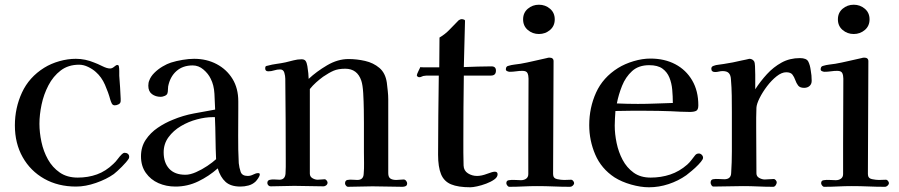

<svg xmlns="http://www.w3.org/2000/svg" viewBox="-20 -790 3805 813"><path d="M527 -126Q527 -124 526.5 -122Q526 -120 525 -118Q516 -104 496 -84Q476 -64 462 -53Q431 -31 386.5 -15.5Q342 0 302 0Q226 0 167.5 -33Q109 -66 76 -124.5Q43 -183 43 -259Q43 -333 73 -398Q103 -463 167 -503Q196 -521 231.5 -531Q267 -541 301 -541Q321 -541 340.5 -537Q360 -533 379 -525Q393 -520 413 -510Q433 -500 446 -500Q455 -500 463.5 -507.5Q472 -515 477 -515Q481 -515 483 -511Q485 -501 485 -490Q485 -479 485 -469Q487 -444 488.5 -420Q490 -396 491 -372Q491 -370 491 -367.5Q491 -365 491 -363Q491 -353 482.5 -348.5Q474 -344 466 -344Q457 -344 453 -352.5Q449 -361 447 -368Q439 -398 424.5 -431Q410 -464 386 -485Q373 -497 353.5 -506.5Q334 -516 315 -516Q269 -516 237 -491.5Q205 -467 185 -428.5Q165 -390 156 -347Q147 -304 147 -266Q147 -229 155.5 -189Q164 -149 183 -115Q202 -81 233 -59.5Q264 -38 309 -38Q353 -38 390.5 -51.5Q428 -65 460 -96Q470 -105 478 -116Q486 -127 496 -137Q502 -143 508 -143Q516 -143 521.5 -138.5Q527 -134 527 -126Z M895 -116Q893 -160 892.5 -205Q892 -250 890 -294H881Q850 -294 814 -284.5Q778 -275 746 -256Q714 -237 693.5 -209Q673 -181 673 -145Q673 -101 696.5 -75.5Q720 -50 765 -50Q785 -50 810 -61Q835 -72 858 -87.5Q881 -103 895 -116ZM1080 -52Q1080 -45 1073.5 -35.5Q1067 -26 1062 -21Q1049 -9 1032 -4.5Q1015 0 998 0Q957 0 935 -20Q913 -40 902 -77Q865 -44 819.5 -22Q774 0 723 0Q684 0 651 -14.5Q618 -29 597.5 -58Q577 -87 577 -128Q577 -168 597 -198Q617 -228 648 -249Q679 -270 712 -283Q755 -301 800.5 -309.5Q846 -318 891 -326Q890 -356 888 -393Q886 -430 872 -457Q862 -478 841.5 -495.5Q821 -513 796 -513Q754 -513 727 -489Q700 -465 692 -424Q691 -417 691 -409Q691 -401 689 -395Q687 -388 677.5 -384Q668 -380 661 -380Q639 -380 623.5 -391.5Q608 -403 608 -427Q608 -440 612 -449Q618 -466 633.5 -481.5Q649 -497 668.5 -508.5Q688 -520 704 -525Q726 -532 753 -536.5Q780 -541 802 -541Q855 -541 897.5 -518.5Q940 -496 964.5 -456Q989 -416 989 -361V-330Q989 -272 988.5 -214.5Q988 -157 991 -99Q993 -80 999 -62.5Q1005 -45 1029 -45Q1041 -45 1052.5 -51Q1064 -57 1073 -57Q1080 -57 1080 -52Z M1704 -14Q1704 -5 1698 -2Q1692 1 1684 1Q1653 1 1621 0Q1589 -1 1557 -1Q1532 -1 1505.5 0Q1479 1 1453 1Q1449 1 1445 -4Q1441 -9 1441 -13Q1441 -26 1451 -28Q1462 -30 1472.5 -29Q1483 -28 1493 -28Q1519 -28 1520 -54Q1522 -77 1521.5 -100Q1521 -123 1521 -145V-269Q1521 -290 1520.5 -325.5Q1520 -361 1518 -395.5Q1516 -430 1510 -448Q1493 -499 1442 -499Q1412 -499 1392.5 -490.5Q1373 -482 1348 -465Q1333 -454 1318.5 -441Q1304 -428 1292 -413Q1292 -323 1292 -233.5Q1292 -144 1292 -55Q1292 -42 1303 -35.5Q1314 -29 1325 -29Q1333 -29 1340.5 -30Q1348 -31 1355 -31Q1359 -31 1363 -26Q1367 -21 1367 -17Q1367 -10 1361.5 -5.5Q1356 -1 1350 -1Q1319 -1 1288 -2Q1257 -3 1226 -3Q1201 -3 1176 -2Q1151 -1 1126 -1Q1120 -1 1116 -5.5Q1112 -10 1112 -15Q1112 -26 1122 -28.5Q1132 -31 1144 -30Q1156 -29 1163 -29Q1187 -29 1189 -55Q1190 -69 1190 -83Q1190 -97 1190 -110Q1190 -196 1189.5 -283Q1189 -370 1188 -457Q1188 -468 1184 -482Q1180 -496 1166 -496Q1153 -496 1141 -492Q1129 -488 1116 -488Q1103 -488 1103 -500Q1103 -507 1105 -509Q1107 -511 1114 -512Q1132 -517 1151 -519.5Q1170 -522 1189 -526Q1206 -530 1223 -534.5Q1240 -539 1257 -539Q1269 -539 1274 -532Q1279 -525 1281.5 -510Q1284 -495 1285.5 -480Q1287 -465 1287 -456Q1320 -487 1365 -513.5Q1410 -540 1456 -540Q1491 -540 1526 -532Q1561 -524 1586.5 -502.5Q1612 -481 1618 -440Q1620 -423 1622 -404.5Q1624 -386 1624 -369Q1624 -291 1624 -213Q1624 -135 1624 -57Q1624 -40 1633 -34Q1642 -28 1658 -28Q1666 -28 1673.5 -29Q1681 -30 1689 -30Q1695 -30 1699.5 -24.5Q1704 -19 1704 -14Z M2087 -52Q2087 -40 2073 -30Q2059 -20 2039 -12.5Q2019 -5 2000.5 -1Q1982 3 1972 3Q1920 3 1890 -9.5Q1860 -22 1847.5 -52.5Q1835 -83 1835 -135Q1835 -218 1836 -302Q1837 -386 1838 -470H1794Q1790 -470 1786.5 -470Q1783 -470 1778 -469Q1772 -469 1766.5 -466Q1761 -463 1755 -463Q1752 -463 1748.5 -465.5Q1745 -468 1745 -471Q1745 -475 1751.5 -488.5Q1758 -502 1760 -506Q1763 -505 1771 -505H1840L1841 -631Q1865 -645 1884 -665Q1903 -685 1922 -704Q1929 -709 1935 -709Q1939 -709 1944.5 -707Q1950 -705 1949 -700L1944 -506Q1973 -507 2002.5 -508Q2032 -509 2061 -509Q2080 -509 2080 -491Q2080 -470 2059 -470H1944Q1943 -402 1942.5 -334Q1942 -266 1942 -198Q1942 -171 1942 -143.5Q1942 -116 1943 -89Q1944 -67 1961.5 -56Q1979 -45 2000 -45Q2019 -45 2042.5 -54Q2066 -63 2075 -63Q2087 -63 2087 -52Z M2411 -15Q2411 -9 2405.5 -4Q2400 1 2394 1Q2359 1 2324 -0.5Q2289 -2 2254 -2Q2225 -2 2195.5 -0.5Q2166 1 2137 1Q2132 1 2128 -4.5Q2124 -10 2124 -14Q2124 -26 2135 -27Q2147 -29 2160.5 -28Q2174 -27 2186 -27Q2199 -27 2208 -33.5Q2217 -40 2217 -53V-183L2218 -457Q2218 -471 2213.5 -480.5Q2209 -490 2192 -490Q2179 -490 2165.5 -488Q2152 -486 2138 -486Q2134 -486 2128 -488.5Q2122 -491 2122 -496Q2122 -509 2132 -511Q2145 -515 2158 -516.5Q2171 -518 2184 -520Q2212 -525 2239.5 -531.5Q2267 -538 2295 -544Q2301 -546 2306 -546Q2324 -546 2324 -531Q2324 -412 2323 -292.5Q2322 -173 2322 -53Q2322 -35 2339 -31.5Q2356 -28 2369 -28Q2377 -28 2384.5 -28.5Q2392 -29 2399 -29Q2403 -29 2407 -24Q2411 -19 2411 -15ZM2329 -708Q2329 -680 2309 -663Q2289 -646 2262 -646Q2235 -646 2215 -663Q2195 -680 2195 -708Q2195 -736 2215 -753Q2235 -770 2262 -770Q2289 -770 2309 -753Q2329 -736 2329 -708Z M2829 -354Q2829 -382 2826.5 -410Q2824 -438 2814.5 -461.5Q2805 -485 2785 -499.5Q2765 -514 2729 -514Q2684 -514 2656.5 -489Q2629 -464 2614 -426.5Q2599 -389 2592 -352Q2614 -351 2636.5 -350.5Q2659 -350 2681 -350Q2718 -350 2755 -351.5Q2792 -353 2829 -354ZM2957 -122Q2957 -119 2955 -115Q2950 -106 2937 -92.5Q2924 -79 2909.5 -67Q2895 -55 2886 -48Q2852 -24 2811 -10.5Q2770 3 2728 3Q2693 3 2652.5 -8.5Q2612 -20 2582 -39Q2526 -76 2500.5 -135.5Q2475 -195 2475 -260Q2475 -334 2504 -398Q2533 -462 2597 -502Q2626 -520 2663 -531Q2700 -542 2734 -542Q2794 -542 2839.5 -518Q2885 -494 2911 -449.5Q2937 -405 2937 -344Q2937 -325 2927.5 -320.5Q2918 -316 2901 -316Q2881 -316 2861 -317Q2841 -318 2821 -319Q2794 -320 2767.5 -320.5Q2741 -321 2715 -321Q2683 -321 2650.5 -321Q2618 -321 2586 -320Q2585 -304 2584 -289Q2583 -274 2583 -258Q2583 -223 2591 -184.5Q2599 -146 2616.5 -113Q2634 -80 2663 -59Q2692 -38 2735 -38Q2779 -38 2818 -51Q2857 -64 2890 -93Q2900 -102 2907.5 -112Q2915 -122 2923 -132Q2929 -140 2939 -140Q2946 -140 2951.5 -134.5Q2957 -129 2957 -122Z M3417 -448Q3417 -434 3408 -426Q3399 -418 3385 -418Q3367 -418 3359.5 -428Q3352 -438 3347.5 -451Q3343 -464 3335.5 -474Q3328 -484 3309 -484Q3290 -484 3268.5 -467Q3247 -450 3228 -425Q3209 -400 3196.5 -375Q3184 -350 3183 -334Q3182 -313 3182 -291.5Q3182 -270 3182 -249Q3182 -201 3182.5 -152.5Q3183 -104 3183 -56Q3183 -43 3195 -36.5Q3207 -30 3218 -30Q3228 -30 3237 -31Q3246 -32 3256 -32Q3261 -32 3265 -27Q3269 -22 3269 -18Q3269 -12 3264.5 -5.5Q3260 1 3254 1Q3222 1 3190 -0.5Q3158 -2 3126 -2Q3095 -2 3064 -1Q3033 0 3001 0Q2996 0 2992.5 -6Q2989 -12 2989 -16Q2989 -29 2999 -31Q3010 -33 3023 -32Q3036 -31 3047 -31Q3075 -31 3076 -57Q3079 -103 3079 -149Q3079 -195 3079 -241V-315Q3079 -350 3078.5 -385Q3078 -420 3075 -455Q3074 -472 3066 -480.5Q3058 -489 3040 -489Q3032 -489 3024 -487Q3016 -485 3008 -485Q2992 -485 2992 -499Q2992 -508 3001 -511Q3011 -515 3022.5 -516Q3034 -517 3044 -519Q3084 -525 3121 -534Q3124 -534 3138 -537.5Q3152 -541 3153 -541Q3167 -541 3174 -529Q3176 -526 3177 -510Q3178 -494 3178 -473.5Q3178 -453 3178 -435.5Q3178 -418 3178 -412Q3200 -446 3227.5 -476Q3255 -506 3289.5 -525Q3324 -544 3367 -544Q3395 -544 3402.5 -529.5Q3410 -515 3413 -492Q3415 -482 3416 -470.5Q3417 -459 3417 -448Z M3744 -15Q3744 -9 3738.5 -4Q3733 1 3727 1Q3692 1 3657 -0.5Q3622 -2 3587 -2Q3558 -2 3528.5 -0.5Q3499 1 3470 1Q3465 1 3461 -4.5Q3457 -10 3457 -14Q3457 -26 3468 -27Q3480 -29 3493.5 -28Q3507 -27 3519 -27Q3532 -27 3541 -33.5Q3550 -40 3550 -53V-183L3551 -457Q3551 -471 3546.5 -480.5Q3542 -490 3525 -490Q3512 -490 3498.5 -488Q3485 -486 3471 -486Q3467 -486 3461 -488.5Q3455 -491 3455 -496Q3455 -509 3465 -511Q3478 -515 3491 -516.5Q3504 -518 3517 -520Q3545 -525 3572.5 -531.5Q3600 -538 3628 -544Q3634 -546 3639 -546Q3657 -546 3657 -531Q3657 -412 3656 -292.5Q3655 -173 3655 -53Q3655 -35 3672 -31.5Q3689 -28 3702 -28Q3710 -28 3717.5 -28.5Q3725 -29 3732 -29Q3736 -29 3740 -24Q3744 -19 3744 -15ZM3662 -708Q3662 -680 3642 -663Q3622 -646 3595 -646Q3568 -646 3548 -663Q3528 -680 3528 -708Q3528 -736 3548 -753Q3568 -770 3595 -770Q3622 -770 3642 -753Q3662 -736 3662 -708Z"/></svg>

Font: Kaisei Tokumin Medium
Style: Regular
Weight: 500
Designer: Font-Kai, 金井和夫
Foundry: KAZUO KANAI
Version: Version 5.003